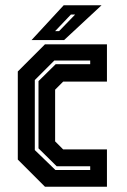

<svg xmlns="http://www.w3.org/2000/svg" viewBox="-20 -708 480 728"><path d="M150.5 0 47.5 -103V-437L150.5 -540H385.5V-398.5H219.5L189 -368V-172L219.5 -141.5H385.5V0ZM190 -63.5H322V-77.5H195L126 -145.5V-400.5L191 -464.5H322V-478.5H186L112 -404.5V-139ZM99.5 -556 221.5 -688H365L223 -556ZM189 -590H204L265 -653H249Z"/></svg>

Font: Tourney Condensed Regular
Style: Bold
Weight: 700
Width: 3
Designer: Tyler Finck
Foundry: Etcetera Type Co
Version: Version 1.010; ttfautohint (v1.8.3)